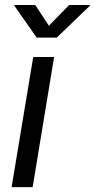

<svg xmlns="http://www.w3.org/2000/svg" viewBox="-20 -770 391 790"><path d="M27.8 0 116.7 -535.6H202.6L114.3 0ZM125 -749.5 181.2 -664.1 264.6 -749.5H351.1L350.1 -746.6L213.4 -615.2H130.9L39.1 -746.6L39.6 -749.5Z"/></svg>

Font: Inter 20pt
Style: Italic
Weight: 400
Italic angle: -9.3988°
Version: Version 4.001;git-66647c0bb